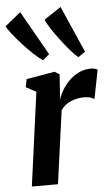

<svg xmlns="http://www.w3.org/2000/svg" viewBox="-76 -930 563 970"><g transform="rotate(-5 206.0 -445.5)"><path d="M45.5 0 110 -475 58.5 -502.5 66.5 -543 210.5 -567.5 234.5 -552.5 228.5 -462 225 -424Q233.5 -450 249.2 -475.8Q265 -501.5 287 -522.2Q309 -543 336 -555.2Q363 -567.5 394.5 -567.5Q406 -567.5 415 -564.8Q424 -562 428 -559L399 -412Q395 -416 381.8 -421Q368.5 -426 346.5 -426Q330 -426 312.8 -422.5Q295.5 -419 279.8 -412.5Q264 -406 251 -395.2Q238 -384.5 229 -370.5L178 0ZM157.5 -630.5Q139.5 -642 112.2 -667.2Q85 -692.5 57.5 -722.8Q30 -753 9.8 -779Q-10.5 -805 -16 -818L63.5 -882.5L190.5 -658.5ZM337 -630.5Q320 -643.5 295.8 -671.8Q271.5 -700 247 -732.8Q222.5 -765.5 204.8 -793.2Q187 -821 183.5 -834.5L269 -891L372.5 -655Z"/></g></svg>

Font: Merriweather
Style: Bold Italic
Weight: 700
Italic angle: -7.8°
Version: Version 2.101